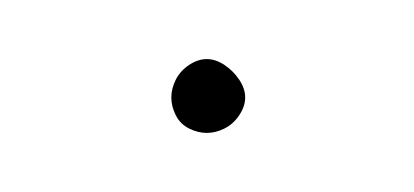

<svg xmlns="http://www.w3.org/2000/svg" viewBox="-20 -103 140 65"><path d="M38 -70Q38 -67 39.5 -64Q41 -61 44 -59.5Q47 -58 50 -58Q53 -58 56 -59.5Q59 -61 61 -64Q63 -67 63 -70Q63 -73 61 -76Q59 -79 56 -81Q53 -83 50 -83Q47 -83 44 -81Q41 -79 39.5 -76Q38 -73 38 -70Z"/></svg>

Font: Linefont Thin
Style: Regular
Weight: 100
Monospace: yes
Version: Version 3.002;gftools[0.9.33]